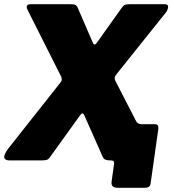

<svg xmlns="http://www.w3.org/2000/svg" viewBox="-33 -762 828 912"><path d="M526 130Q493 130 497 101L509 15Q511 0 495 0H491L613 -187Q621 -172 641 -172H703Q722 -172 719 -149L683 105Q682 118 675.5 124Q669 130 653 130ZM686 -46Q701 -17 697 -8.5Q693 0 672 0H492Q477 0 468 -3.5Q459 -7 454 -19L368 -213Q363 -224 358 -223.5Q353 -223 345 -211L204 -15Q197 -4 186.5 -2Q176 0 161 0H12Q-9 0 -12.5 -13Q-16 -26 6 -56L247 -361Q257 -372 259.5 -379Q262 -386 258 -397L97 -717Q92 -728 95.5 -735Q99 -742 113 -742H302Q319 -742 326 -738Q333 -734 338 -721L408 -559Q415 -542 427 -559L546 -726Q554 -737 561.5 -739.5Q569 -742 585 -742H749Q767 -742 765.5 -728.5Q764 -715 756 -704L524 -414Q513 -401 512 -394Q511 -387 515 -378L686 -46Z"/></svg>

Font: Libre Franklin Black
Style: Italic
Weight: 900
Italic angle: -8°
Designer: Pablo Impallari, Rodrigo Fuenzalida, Nhung Nguyen
Foundry: Impallari Type
Version: Version 3.000